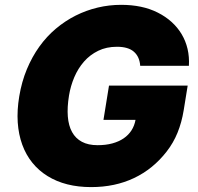

<svg xmlns="http://www.w3.org/2000/svg" viewBox="-20 -757 813 787"><path d="M58.9 -362.2Q68.9 -422.2 90.2 -473.4Q111.5 -524.5 141.5 -566.2Q171.5 -608 209.3 -639.7Q247.2 -671.5 290.3 -693.2Q333.5 -714.8 380.5 -726Q427.6 -737.2 476.6 -737.2Q519.5 -737.2 557 -729.4Q594.5 -721.6 626.8 -705.3Q658.7 -689.3 683.4 -666.9Q708.1 -644.5 724.6 -616.8Q741.1 -589.1 748.8 -556.5Q756.4 -523.8 754.3 -487.2H554.7Q552.2 -524.5 528.9 -544.9Q505.7 -565.3 459.5 -565.3Q416.2 -565.3 382.5 -548.8Q348.7 -532.3 324.4 -504.6Q300.1 -476.9 284.6 -440.7Q269.2 -404.5 262.8 -365.1Q255 -317.1 258 -279.5Q261 -241.8 275.4 -215.7Q289.8 -189.6 315.7 -175.8Q341.6 -161.9 380 -161.9Q413.7 -161.9 440.5 -169.2Q467.3 -176.5 487 -190Q506.7 -203.5 519 -222.7Q531.2 -241.8 535.5 -265.6H404.1L426.8 -406.2H749.3L733 -305.4Q724.8 -255 707.7 -213.1Q690.7 -171.2 663 -135.7Q607.6 -64.3 529.5 -27.2Q451.3 9.9 353.7 9.9Q247.9 9.9 175.1 -35.2Q138.8 -57.5 112.6 -90Q86.3 -122.5 71.2 -164.1Q56.1 -205.6 52.7 -255.3Q49.4 -305 58.9 -362.2Z"/></svg>

Font: Inter P Black
Style: Italic
Weight: 900
Italic angle: -9.40001°
Designer: Rasmus Andersson
Foundry: rsms
Version: Version 3.018;git-588b23468